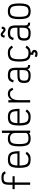

<svg xmlns="http://www.w3.org/2000/svg" viewBox="2158 -3032 1085 5440"><g transform="rotate(-90 2700.0 -312.5)"><path d="M184 0V-603Q184 -683 202.5 -729Q221 -775 264.5 -794.5Q308 -814 382 -814Q438 -814 473.5 -804.5Q509 -795 530.5 -773Q552 -751 565 -713L503 -692Q494 -716 481 -729Q468 -742 445 -747.5Q422 -753 382 -753Q332 -753 303 -740Q274 -727 262 -694Q250 -661 250 -603V0ZM60 -439V-499H428V-439Z M902 14Q811 14 759 -15.5Q707 -45 685 -116Q663 -187 663 -309Q663 -432 685 -502.5Q707 -573 759 -602.5Q811 -632 902 -632Q992 -632 1043 -602Q1094 -572 1115.5 -499.5Q1137 -427 1137 -301H692V-361H1070Q1070 -441 1054.5 -486.5Q1039 -532 1002.5 -551.5Q966 -571 902 -571Q836 -571 798.5 -548Q761 -525 745 -470Q729 -415 729 -318Q729 -215 745 -156Q761 -97 798.5 -72Q836 -47 902 -47Q940 -47 967.5 -54.5Q995 -62 1018.5 -80.5Q1042 -99 1066 -131L1119 -95Q1089 -54 1059.5 -30Q1030 -6 993 4Q956 14 902 14Z M1495 14Q1411 14 1362.5 -16.5Q1314 -47 1293 -117.5Q1272 -188 1272 -308Q1272 -429 1293 -500Q1314 -571 1362.5 -601.5Q1411 -632 1495 -632Q1550 -632 1590.5 -615.5Q1631 -599 1653 -558V-800H1719V0H1653V-41Q1630 -11 1589.5 1.5Q1549 14 1495 14ZM1495 -47Q1540 -47 1575.5 -54.5Q1611 -62 1632 -80Q1653 -98 1653 -127V-409Q1653 -498 1611 -534.5Q1569 -571 1495 -571Q1436 -571 1401 -547Q1366 -523 1352 -466Q1338 -409 1338 -308Q1338 -208 1352 -151.5Q1366 -95 1401 -71Q1436 -47 1495 -47Z M2102 14Q2011 14 1959 -15.5Q1907 -45 1885 -116Q1863 -187 1863 -309Q1863 -432 1885 -502.5Q1907 -573 1959 -602.5Q2011 -632 2102 -632Q2192 -632 2243 -602Q2294 -572 2315.5 -499.5Q2337 -427 2337 -301H1892V-361H2270Q2270 -441 2254.5 -486.5Q2239 -532 2202.5 -551.5Q2166 -571 2102 -571Q2036 -571 1998.5 -548Q1961 -525 1945 -470Q1929 -415 1929 -318Q1929 -215 1945 -156Q1961 -97 1998.5 -72Q2036 -47 2102 -47Q2140 -47 2167.5 -54.5Q2195 -62 2218.5 -80.5Q2242 -99 2266 -131L2319 -95Q2289 -54 2259.5 -30Q2230 -6 2193 4Q2156 14 2102 14Z M2517 0V-618H2583V-514Q2595 -543 2619 -570Q2643 -597 2677 -614.5Q2711 -632 2752 -632Q2801 -632 2834 -620Q2867 -608 2890 -580.5Q2913 -553 2933 -504L2874 -477Q2861 -514 2845.5 -534Q2830 -554 2808 -562.5Q2786 -571 2752 -571Q2704 -571 2671 -549Q2638 -527 2619 -493Q2600 -459 2591.5 -420.5Q2583 -382 2583 -349V0Z M3284 14Q3203 14 3155.5 -3.5Q3108 -21 3088 -61Q3068 -101 3068 -170Q3068 -244 3088 -285.5Q3108 -327 3155.5 -344Q3203 -361 3284 -361H3434V-416Q3434 -474 3420.5 -507Q3407 -540 3374.5 -554Q3342 -568 3284 -568Q3241 -568 3215 -559Q3189 -550 3173 -528Q3157 -506 3146 -466L3082 -482Q3099 -538 3122.5 -571Q3146 -604 3185 -618Q3224 -632 3284 -632Q3366 -632 3413 -611Q3460 -590 3480 -542.5Q3500 -495 3500 -416V-160Q3500 -119 3506.5 -97.5Q3513 -76 3530.5 -68Q3548 -60 3578 -61V0Q3522 1 3495 -15Q3468 -31 3456 -74Q3438 -41 3415.5 -21.5Q3393 -2 3361.5 6Q3330 14 3284 14ZM3284 -47Q3342 -47 3374.5 -62.5Q3407 -78 3420.5 -115.5Q3434 -153 3434 -219V-301H3284Q3226 -301 3193.5 -289.5Q3161 -278 3147.5 -250Q3134 -222 3134 -170Q3134 -123 3147.5 -96Q3161 -69 3193.5 -58Q3226 -47 3284 -47Z M3918 14Q3826 14 3773 -16.5Q3720 -47 3697.5 -118Q3675 -189 3675 -309Q3675 -430 3698 -500.5Q3721 -571 3774.5 -601.5Q3828 -632 3922 -632Q3973 -632 4008 -622Q4043 -612 4071.5 -587.5Q4100 -563 4128 -520L4072 -487Q4051 -520 4030 -538Q4009 -556 3984 -563.5Q3959 -571 3922 -571Q3853 -571 3813.5 -547Q3774 -523 3757.5 -466.5Q3741 -410 3741 -309Q3741 -209 3757 -152Q3773 -95 3812 -71Q3851 -47 3918 -47Q3955 -47 3981 -54.5Q4007 -62 4028.5 -80.5Q4050 -99 4073 -132L4128 -99Q4100 -56 4070.5 -31.5Q4041 -7 4005.5 3.5Q3970 14 3918 14ZM3894 210Q3866 210 3840 201Q3814 192 3800 176L3826 126Q3838 136 3856.5 143Q3875 150 3894 150Q3915 150 3928 141Q3941 132 3941 119Q3941 105 3920.5 97Q3900 89 3867 89V-5H3933V42Q3966 49 3986.5 70Q4007 91 4007 119Q4007 160 3976 185Q3945 210 3894 210Z M4484 14Q4403 14 4355.5 -3.5Q4308 -21 4288 -61Q4268 -101 4268 -170Q4268 -244 4288 -285.5Q4308 -327 4355.5 -344Q4403 -361 4484 -361H4634V-416Q4634 -474 4620.5 -507Q4607 -540 4574.5 -554Q4542 -568 4484 -568Q4441 -568 4415 -559Q4389 -550 4373 -528Q4357 -506 4346 -466L4282 -482Q4299 -538 4322.5 -571Q4346 -604 4385 -618Q4424 -632 4484 -632Q4566 -632 4613 -611Q4660 -590 4680 -542.5Q4700 -495 4700 -416V-160Q4700 -119 4706.5 -97.5Q4713 -76 4730.5 -68Q4748 -60 4778 -61V0Q4722 1 4695 -15Q4668 -31 4656 -74Q4638 -41 4615.5 -21.5Q4593 -2 4561.5 6Q4530 14 4484 14ZM4484 -47Q4542 -47 4574.5 -62.5Q4607 -78 4620.5 -115.5Q4634 -153 4634 -219V-301H4484Q4426 -301 4393.5 -289.5Q4361 -278 4347.5 -250Q4334 -222 4334 -170Q4334 -123 4347.5 -96Q4361 -69 4393.5 -58Q4426 -47 4484 -47ZM4577 -697Q4557 -697 4538 -708.5Q4519 -720 4501.5 -735.5Q4484 -751 4469 -762.5Q4454 -774 4443 -774Q4426 -774 4422.5 -760Q4419 -746 4421 -723H4354Q4352 -773 4376.5 -804Q4401 -835 4443 -835Q4463 -835 4482 -823.5Q4501 -812 4518.5 -796.5Q4536 -781 4550.5 -769.5Q4565 -758 4577 -758Q4595 -758 4598 -771Q4601 -784 4599 -806H4665Q4668 -757 4643.5 -727Q4619 -697 4577 -697Z M5100 14Q5016 14 4967.5 -16.5Q4919 -47 4898 -118Q4877 -189 4877 -309Q4877 -430 4898 -500.5Q4919 -571 4967.5 -601.5Q5016 -632 5100 -632Q5185 -632 5233 -601.5Q5281 -571 5302 -500.5Q5323 -430 5323 -309Q5323 -189 5302 -118Q5281 -47 5233 -16.5Q5185 14 5100 14ZM5100 -47Q5160 -47 5194.5 -71Q5229 -95 5243 -152Q5257 -209 5257 -309Q5257 -410 5243 -466.5Q5229 -523 5194.5 -547Q5160 -571 5100 -571Q5040 -571 5005.5 -547Q4971 -523 4957 -466.5Q4943 -410 4943 -309Q4943 -209 4957 -152Q4971 -95 5005.5 -71Q5040 -47 5100 -47Z"/></g></svg>

Font: Victor Mono Light
Style: Regular
Weight: 300
Monospace: yes
Designer: Rune Bjørnerås
Version: Version 1.561;gftools[0.9.30]